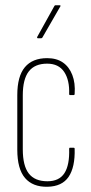

<svg xmlns="http://www.w3.org/2000/svg" viewBox="-20 -707 349 733"><path d="M161 6Q105 7 75.5 -27.5Q46 -62 46 -136V-344Q46 -416 75 -450.5Q104 -485 160 -485Q196 -485 220 -468.5Q244 -452 256 -421Q268 -390 265 -349Q265 -344 261 -344H247Q246 -344 245 -345Q244 -346 244 -348Q246 -401 225 -432.5Q204 -464 160 -464Q113 -464 90 -434.5Q67 -405 67 -343V-137Q67 -74 90 -44.5Q113 -15 161 -15Q206 -15 226 -46Q246 -77 244 -139Q244 -143 247 -143H261Q265 -143 265 -139Q267 -69 242 -32Q217 5 161 6ZM124 -561Q123 -561 122 -562.5Q121 -564 122 -566L187 -683Q189 -687 191 -687H207Q210 -687 211 -685.5Q212 -684 210 -682L142 -564Q141 -561 137 -561Z"/></svg>

Font: Sofia Sans Extra Condensed Thin
Style: Regular
Weight: 250
Version: Version 4.100